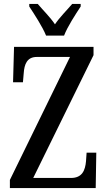

<svg xmlns="http://www.w3.org/2000/svg" viewBox="-20 -951 542 971"><path d="M213 -771H304C321 -816 363 -880 388 -918V-931H345C318 -899 282 -864 258 -828C234 -864 198 -899 171 -931H128V-918C153 -880 195 -816 213 -771ZM30 0H464L467 -179H418L415 -136C411 -90 396 -51 339 -51H148L453 -672V-714H51L46 -535H96L100 -581C103 -625 116 -663 166 -663H334L30 -41Z"/></svg>

Font: Noto Serif Armenian ExtraCondensed Medium
Style: Regular
Weight: 500
Width: 2
Designer: Monotype Design Team
Foundry: Monotype Imaging Inc.
Version: Version 2.008